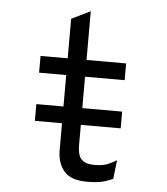

<svg xmlns="http://www.w3.org/2000/svg" viewBox="-52 -769 721 828"><g transform="rotate(5 308.0 -355.0)"><path d="M108.5 -230V-302.5H480V-230ZM354.5 12Q285.5 12 255.8 -22.5Q226 -57 226 -114.5V-438.5H108.5V-511H226V-682L307.5 -722V-511H479V-438.5H307.5V-142.5Q307.5 -119 312.8 -101.2Q318 -83.5 334 -73.2Q350 -63 381.5 -63Q418 -63 439.5 -72.5Q461 -82 476.5 -91.5L467 -11Q447 -0.5 421.8 5.8Q396.5 12 354.5 12Z"/></g></svg>

Font: Overpass Mono Light
Style: Regular
Weight: 400
Monospace: yes
Version: Version 4.000